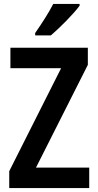

<svg xmlns="http://www.w3.org/2000/svg" viewBox="-20 -957 498 977"><path d="M385 -928V-937H251C228 -892 193 -838 159 -789V-777H239C285 -816 357 -889 385 -928ZM434 0V-104H163L427 -627V-714H33V-610H291L27 -86V0Z"/></svg>

Font: Noto Sans Lao UI Cond SemBd
Style: Regular
Weight: 600
Width: 3
Designer: Monotype Design Team
Foundry: Monotype Imaging Inc.
Version: Version 2.000